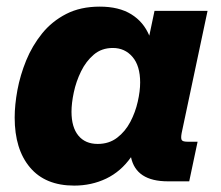

<svg xmlns="http://www.w3.org/2000/svg" viewBox="-20 -561 684 594"><path d="M209.5 13.2Q120.1 13.2 72.8 -43Q25.4 -99.1 25.4 -197.3Q25.4 -236.3 33.9 -282.5Q42.5 -328.6 61 -374Q79.6 -419.4 110.1 -457.3Q140.6 -495.1 184.8 -517.8Q229 -540.5 288.6 -540.5Q348.1 -540.5 386.2 -516.8Q424.3 -493.2 441.9 -450.7L458 -527.3H622.1L542 -149.4Q539.1 -133.8 542 -128.2Q544.9 -122.6 559.6 -122.6H591.3L565.4 0H499.5Q400.9 0 385.3 -74.7Q354 -30.3 308.6 -8.5Q263.2 13.2 209.5 13.2ZM282.2 -115.7Q317.4 -115.7 342.5 -135Q367.7 -154.3 383.3 -184.1Q398.9 -213.9 406.2 -246.6Q413.6 -279.3 413.6 -305.7Q413.6 -357.4 389.9 -385Q366.2 -412.6 329.1 -412.6Q294.4 -412.6 270.3 -392.1Q246.1 -371.6 230.7 -340.1Q215.3 -308.6 208.3 -275.1Q201.2 -241.7 201.2 -215.3Q201.2 -167.5 222.4 -141.6Q243.7 -115.7 282.2 -115.7Z"/></svg>

Font: Schibsted Grotesk ExtraBold
Style: Italic
Weight: 800
Italic angle: -12°
Designer: Bakken & Baeck AS, Henrik Kongsvoll
Foundry: Schibsted ASA
Version: Version 1.100; ttfautohint (v1.8.4.7-5d5b);gftools[0.9.25]